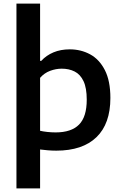

<svg xmlns="http://www.w3.org/2000/svg" viewBox="-20 -828 678 1068"><path d="M71.5 220V-808H203V-489.5H209.5Q237.5 -520 277.5 -536.8Q317.5 -553.5 368 -553.5Q430 -553.5 481.2 -525.8Q532.5 -498 563.2 -438.2Q594 -378.5 594 -283Q594 -139.5 516.5 -64.8Q439 10 293 10Q269 10 245.8 8Q222.5 6 203 3.5V220ZM289.5 -91.5Q376.5 -91.5 419.5 -134.8Q462.5 -178 462.5 -273.5Q462.5 -339 444.5 -376.8Q426.5 -414.5 395.2 -430.2Q364 -446 323.5 -446Q291 -446 258.8 -434Q226.5 -422 203 -395V-100.5Q220.5 -96.5 243.5 -94Q266.5 -91.5 289.5 -91.5Z"/></svg>

Font: Encode Sans Semi Expanded SemiBold
Style: Regular
Weight: 600
Width: 6
Designer: Multiple Designers
Foundry: Impallari Type
Version: Version 3.000; ttfautohint (v1.8.3) -l 8 -r 50 -G 200 -x 14 